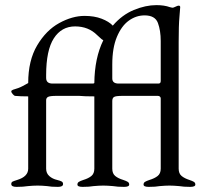

<svg xmlns="http://www.w3.org/2000/svg" viewBox="-20 -726 801 749"><path d="M24 0ZM742 -6Q742 3 722 3Q696 3 679 0Q657 -2 641 -2Q625 -2 603 0Q587 3 560 3Q540 3 540 -6Q540 -13 545.5 -16.5Q551 -20 563 -24Q583 -30 595 -39.5Q607 -49 607 -68V-342Q607 -347 603.5 -349.5Q600 -352 596 -352H458Q431 -352 424.5 -347.5Q418 -343 418 -332V-68Q418 -49 429.5 -39.5Q441 -30 461 -24Q473 -20 478.5 -16.5Q484 -13 484 -6Q484 3 464 3Q438 3 421 0Q399 -2 383 -2Q367 -2 345 0Q329 3 302 3Q282 3 282 -6Q282 -13 287.5 -16.5Q293 -20 305 -24Q325 -30 336.5 -39.5Q348 -49 348 -68V-350Q310 -350 289 -352H200Q175 -352 167.5 -348Q160 -344 160 -335V-68Q160 -50 172.5 -39Q185 -28 203 -24Q215 -21 220.5 -18Q226 -15 226 -8Q226 3 206 3Q179 3 164 0Q144 -2 127 -2Q109 -2 89 0Q71 3 44 3Q24 3 24 -8Q24 -15 29 -17.5Q34 -20 47 -24Q90 -37 90 -68V-350Q59 -350 38 -352Q35 -353 29.5 -359Q24 -365 24 -370Q24 -373 31 -376Q53 -382 68 -390Q83 -398 90 -402Q90 -490 125 -549Q160 -608 211 -636Q262 -664 310 -664Q348 -664 376.5 -653Q405 -642 420 -626Q456 -668 502 -687Q548 -706 590 -706Q621 -706 643 -698Q645 -698 649.5 -696.5Q654 -695 658 -697Q669 -702 672 -703Q674 -704 677 -704Q683 -704 683 -698Q683 -692 680 -660Q677 -628 677 -562V-68Q677 -49 688.5 -39.5Q700 -30 719 -24Q731 -20 736.5 -16.5Q742 -13 742 -6ZM607 -566Q607 -607 596 -636.5Q585 -666 544 -666Q511 -666 482.5 -645.5Q454 -625 436 -582Q418 -539 418 -475V-420Q418 -400 443 -400H598Q607 -400 607 -410ZM344 -400 348 -402Q349 -500 383 -569Q377 -572 370 -579Q363 -586 359 -589Q325 -623 273 -623Q220 -623 190 -576.5Q160 -530 160 -433V-422Q160 -400 185 -400Z"/></svg>

Font: EB Garamond
Style: Regular
Weight: 400
Designer: Georg Duffner and Octavio Pardo
Foundry: Georg Duffner
Version: Version 1.000; ttfautohint (v1.6)